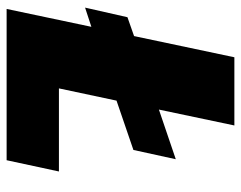

<svg xmlns="http://www.w3.org/2000/svg" viewBox="-94 -634 728 580"><g transform="rotate(90 270.0 -344.0)"><path d="M7 0 61 -256 3 -237 32 -365 89 -385 153 -688H359L311 -460L461 -511L433 -383L284 -332L247 -158H498L464 0Z"/></g></svg>

Font: Saira ExtraBold
Style: Italic
Weight: 800
Italic angle: -12°
Designer: Hector Gatti with collaboration of the Omnibus-Type team
Foundry: Omnibus-Type
Version: Version 1.100; ttfautohint (v1.8.3)